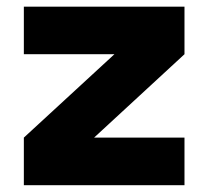

<svg xmlns="http://www.w3.org/2000/svg" viewBox="-20 -542 610 562"><path d="M49.8 0V-139.2L314.9 -383.3H49.8V-522.5H520V-383.3L255.4 -139.2H520V0Z"/></svg>

Font: Basically A Sans Serif
Style: Bold
Weight: 700
Designer: Hyung-Suk Kim
Foundry: Mental Design
Version: 1.000